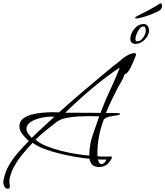

<svg xmlns="http://www.w3.org/2000/svg" viewBox="-97 -943 1005 1167"><path d="M-50 204Q-63 204 -70 190.5Q-77 177 -77 166Q-77 164 -76.5 161Q-76 158 -76 155Q-67 104 -43.5 63Q-20 22 12 -14.5Q44 -51 78 -86Q59 -103 40 -126.5Q21 -150 21 -176Q21 -204 42 -221Q63 -238 95 -246.5Q127 -255 162 -258Q197 -261 225 -261Q236 -261 245.5 -260.5Q255 -260 262 -260Q324 -316 387.5 -370.5Q451 -425 515 -478L596 -545Q607 -553 617 -560.5Q627 -568 636 -576Q639 -579 641.5 -582Q644 -585 648 -587Q659 -597 681.5 -608.5Q704 -620 719 -620Q730 -620 730 -612Q730 -608 729 -607Q724 -593 715 -571.5Q706 -550 695.5 -529.5Q685 -509 674 -499Q672 -497 669.5 -496Q667 -495 664 -493Q658 -489 657.5 -485Q657 -481 654 -474Q647 -458 637.5 -442Q628 -426 619 -410Q600 -373 581.5 -334.5Q563 -296 547 -256H585Q595 -256 604.5 -256Q614 -256 623 -255Q625 -255 629 -254Q633 -253 633 -250Q633 -247 627 -245.5Q621 -244 619 -243Q600 -240 574.5 -235.5Q549 -231 534 -217Q495 -117 495 -7Q495 -3 495 0Q495 3 496 7Q508 8 520 8.5Q532 9 545 9Q553 9 560.5 8.5Q568 8 575 8Q583 8 583 13Q583 21 571.5 36.5Q560 52 553 57Q543 64 531 68Q519 72 506 72Q480 72 466 60.5Q452 49 447 22Q412 19 365 11Q318 3 268 -9Q218 -21 174 -37.5Q130 -54 101 -75Q71 -43 41.5 -7.5Q12 28 -10 67Q-32 106 -40 151V160Q-40 167 -38.5 175Q-37 183 -37 191Q-37 204 -50 204ZM514 -257Q522 -278 530.5 -299Q539 -320 547 -340Q550 -347 559 -366.5Q568 -386 580 -412.5Q592 -439 603 -464Q614 -489 621.5 -507.5Q629 -526 629 -530Q629 -531 628.5 -531Q628 -531 628 -531Q541 -472 458 -402Q375 -332 300 -258ZM446 3V-2Q446 -64 466.5 -122Q487 -180 506 -236Q490 -236 473.5 -236.5Q457 -237 441 -237Q414 -237 376.5 -235Q339 -233 303.5 -225.5Q268 -218 246 -201Q214 -176 181 -149.5Q148 -123 119 -94Q145 -71 186.5 -54.5Q228 -38 275 -26Q322 -14 367 -7Q412 0 446 3ZM96 -105Q129 -138 164 -169.5Q199 -201 233 -233Q228 -234 222.5 -234Q217 -234 212 -234Q197 -234 172 -230.5Q147 -227 122.5 -218Q98 -209 81 -195Q64 -181 64 -160Q64 -144 74.5 -130Q85 -116 96 -105ZM521 54Q530 54 539 45Q548 36 548 27V26Q544 26 538.5 26.5Q533 27 528 27Q521 27 513.5 26.5Q506 26 498 26Q500 35 505 44.5Q510 54 521 54ZM726 -676Q713 -676 704 -683.5Q695 -691 695 -705Q695 -725 705.5 -746Q716 -767 734.5 -782Q753 -797 777 -797Q793 -797 801 -785Q809 -773 809 -758Q809 -738 796.5 -719Q784 -700 765 -688Q746 -676 726 -676ZM737 -692Q752 -692 763.5 -703Q775 -714 782 -729Q789 -744 789 -757Q789 -765 786 -773.5Q783 -782 774 -782Q762 -782 751 -768Q740 -754 733 -736Q726 -718 726 -706Q726 -701 728.5 -696.5Q731 -692 737 -692ZM733 -831Q724 -831 724 -835Q724 -839 736 -845Q768 -861 805 -880.5Q842 -900 876 -922L880 -923Q888 -921 888 -906Q888 -899 883 -890Q878 -881 866 -875Q850 -867 826.5 -857.5Q803 -848 779.5 -841Q756 -834 738 -831Z"/></svg>

Font: Bonheur Royale
Style: Regular
Weight: 400
Designer: Robert E. Leuschke
Foundry: Robert E. Leuschke
Version: Version 1.010; ttfautohint (v1.8.3)